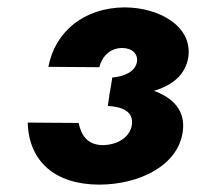

<svg xmlns="http://www.w3.org/2000/svg" viewBox="-20 -490 561 520"><path d="M249 10C356 10 463 -41 475 -134C483 -190 449 -225 397 -244C447 -259 482 -287 490 -335C502 -419 411 -470 317 -470C207 -469 129 -404 111 -309L249 -308C256 -336 277 -360 311 -360C338 -360 354 -344 351 -323C347 -296 317 -283 284 -280L281 -260L276 -232V-230L272 -203C311 -201 343 -188 337 -151C332 -119 299 -97 257 -97C217 -98 200 -123 193 -157L55 -158C58 -53 129 10 249 10Z"/></svg>

Font: Jost*
Style: Bold Italic
Weight: 700
Italic angle: -10°
Version: Version 3.7